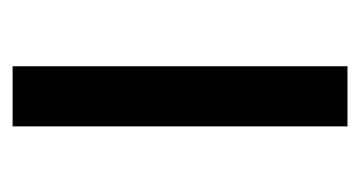

<svg xmlns="http://www.w3.org/2000/svg" viewBox="-150 -408 558 297"><g transform="rotate(90 128.5 -259.0)"><path d="M175 0V-518H82V0Z"/></g></svg>

Font: IBM Plex Devanagari Text
Style: Regular
Weight: 450
Designer: Mike Abbink, Paul van der Laan, Pieter van Rosmalen, Erin McLaughlin
Foundry: Bold Monday
Version: Version 1.0